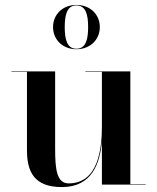

<svg xmlns="http://www.w3.org/2000/svg" viewBox="-20 -750 638 780"><path d="M195.5 -640C195.5 -589 234.5 -550 290.5 -550C346.5 -550 385.5 -589 385.5 -640C385.5 -691 346.5 -730 290.5 -730C234.5 -730 195.5 -691 195.5 -640ZM243 -640C243 -687 251 -728 290.5 -728C330 -728 338 -687 338 -640C338 -593 330 -552 290.5 -552C251 -552 243 -593 243 -640ZM204 -460H26.5V-458H89.5V-141C89.5 -54 117 10 231.5 10C354.5 10 386.5 -88 394 -177V0H572V-2H509.5V-460H326.5V-458H394V-237C394 -147.5 380 -5 259 -5C210 -5 204 -63 204 -147Z"/></svg>

Font: Bodoni* 96pt Medium
Style: Regular
Weight: 500
Version: Version 2.3